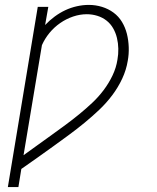

<svg xmlns="http://www.w3.org/2000/svg" viewBox="-20 -558 640 783"><path d="M12 205 134 -530H177L164 -456Q182 -475 203 -490.5Q224 -506 246.5 -516.5Q269 -527 293.5 -532.5Q318 -538 342 -538Q370 -538 396 -530Q422 -522 443 -506.5Q464 -491 477.5 -468.5Q491 -446 497.5 -420Q504 -394 505 -365.5Q506 -337 501 -310Q495 -273 478.5 -237.5Q462 -202 438 -170Q414 -138 385 -110.5Q356 -83 325 -57.5Q294 -32 262 -8.5Q230 15 197.5 38.5Q165 62 132.5 85Q100 108 67 131L55 205ZM76 75Q105 54 133.5 33.5Q162 13 190.5 -7.5Q219 -28 247.5 -49Q276 -70 303.5 -92.5Q331 -115 356.5 -139Q382 -163 403 -191Q424 -219 439 -250.5Q454 -282 459 -315Q463 -337 462.5 -359.5Q462 -382 457 -403Q452 -424 441.5 -442.5Q431 -461 414.5 -474Q398 -487 377 -493.5Q356 -500 334 -500Q306 -500 278 -490.5Q250 -481 225.5 -464Q201 -447 182 -424Q163 -401 151 -374Z"/></svg>

Font: Iosevka Curly Slab XLtEx
Style: Italic
Weight: 200
Width: 7
Italic angle: -9°
Monospace: yes
Designer: Belleve Invis
Foundry: Belleve Invis
Version: Version 11.1.0; ttfautohint (v1.8.3)